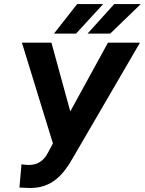

<svg xmlns="http://www.w3.org/2000/svg" viewBox="-20 -923 720 955"><path d="M271.5 -262.7 517.1 -710.9H676.3L342.3 -137.2Q324.7 -105.5 304 -78.1Q283.2 -50.8 258.1 -30.5Q232.9 -10.3 201.7 0.7Q170.4 11.7 131.3 12.2Q117.7 11.7 104 11.2Q90.3 10.7 76.7 9.8L86.9 -106Q95.2 -104.5 104 -103.5Q112.8 -102.5 121.6 -102.5Q147 -102.5 165.8 -110.6Q184.6 -118.7 198.5 -134.3Q212.4 -149.9 223.1 -171.9ZM235.8 -710.9 334 -352.5 349.1 -197.3 247.6 -195.3 88.9 -710.9ZM415.5 -755.9 548.3 -902.8H680.2L528.3 -755.9ZM248.5 -755.9 363.8 -902.8H493.2L358.4 -755.9Z"/></svg>

Font: Roboto
Style: Bold Italic
Weight: 700
Italic angle: -12°
Designer: Christian Robertson
Foundry: Google
Version: Version 3.0